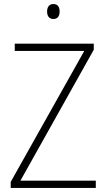

<svg xmlns="http://www.w3.org/2000/svg" viewBox="-20 -930 527 950"><path d="M244 -910C222 -910 213 -893 213 -873C213 -851 223 -836 244 -836C266 -836 275 -851 275 -873C275 -894 267 -910 244 -910ZM454 0V-36H81L444 -684V-714H53V-678H397L33 -30V0Z"/></svg>

Font: Noto Sans Gurmukhi UI SemiCondensed ExtraLight
Style: Regular
Weight: 200
Width: 4
Designer: Jelle Bosma - Monotype Design Team
Foundry: Monotype Imaging Inc.
Version: Version 2.004